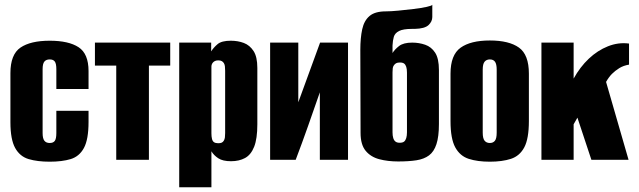

<svg xmlns="http://www.w3.org/2000/svg" viewBox="-20 -675 2698 811"><path d="M190 8Q138 8 101 -3Q64 -14 44 -50Q24 -86 24 -159V-366Q24 -445 66.5 -474Q109 -503 190 -503Q270 -503 312 -475.5Q354 -448 354 -375V-299H218V-383Q218 -406 211.5 -415Q205 -424 190 -424Q175 -424 167.5 -415Q160 -406 160 -383V-113Q160 -90 167.5 -80.5Q175 -71 190 -71Q205 -71 211.5 -80Q218 -89 218 -113V-207H354V-160Q354 -86 334.5 -50Q315 -14 278.5 -3Q242 8 190 8Z M471 0V-398H381V-495H699V-398H609V0Z M737 116V-495H872V-458Q882 -474 899 -488.5Q916 -503 955 -503Q985 -503 1010 -493.5Q1035 -484 1051 -459.5Q1067 -435 1067 -388V-150Q1067 -89 1053.5 -55Q1040 -21 1015 -7.5Q990 6 956 6Q921 6 902 -6.5Q883 -19 873 -36V116ZM902 -70Q911 -70 916.5 -72.5Q922 -75 925.5 -81Q929 -87 930 -94.5Q931 -102 931 -113V-376Q931 -387 930 -395Q929 -403 925.5 -408.5Q922 -414 916.5 -417Q911 -420 902 -420Q894 -420 888.5 -417.5Q883 -415 879.5 -411Q876 -407 874.5 -402.5Q873 -398 873 -394V-112Q873 -98 875.5 -88Q878 -78 884.5 -74Q891 -70 902 -70Z M1121 0V-495H1240V-243L1332 -495H1450V0H1331V-285Q1306 -213 1281 -142Q1256 -71 1229 0Z M1662 7Q1618 7 1582 -2.5Q1546 -12 1524.5 -38Q1503 -64 1503 -114L1502 -464Q1502 -515 1510 -551.5Q1518 -588 1541 -607.5Q1564 -627 1610 -627Q1630 -627 1662 -630Q1694 -633 1727 -637Q1760 -641 1782.5 -646Q1805 -651 1806 -655V-603Q1806 -584 1790 -569Q1774 -554 1732 -553H1721Q1683 -553 1665.5 -544Q1648 -535 1643.5 -519.5Q1639 -504 1638 -483V-451Q1647 -466 1665.5 -480.5Q1684 -495 1721 -495Q1750 -495 1776 -486Q1802 -477 1818 -452.5Q1834 -428 1834 -379V-151Q1834 -98 1823.5 -66Q1813 -34 1792 -18.5Q1771 -3 1739 2Q1707 7 1662 7ZM1668 -72Q1681 -72 1687 -77Q1693 -82 1696 -92Q1699 -102 1699 -116V-368Q1699 -383 1696 -392.5Q1693 -402 1687 -406.5Q1681 -411 1669 -411Q1659 -411 1653.5 -408Q1648 -405 1644 -399.5Q1640 -394 1639 -387Q1638 -380 1638 -370V-116Q1638 -102 1641 -92Q1644 -82 1650.5 -77Q1657 -72 1668 -72Z M2049 8Q1997 8 1960 -4Q1923 -16 1903 -52.5Q1883 -89 1883 -163V-364Q1883 -443 1925.5 -473.5Q1968 -504 2049 -504Q2130 -504 2172 -474Q2214 -444 2214 -364V-164Q2214 -89 2194.5 -52.5Q2175 -16 2138 -4Q2101 8 2049 8ZM2049 -71Q2063 -71 2070.5 -80.5Q2078 -90 2078 -115V-381Q2078 -404 2071 -414Q2064 -424 2049 -424Q2035 -424 2027 -414.5Q2019 -405 2019 -381V-115Q2019 -90 2027 -80.5Q2035 -71 2049 -71Z M2267 0V-495H2403V-343Q2430 -392 2467 -427Q2504 -462 2548 -479.5Q2592 -497 2637 -491V-402Q2613 -398 2595.5 -387Q2578 -376 2565 -363Q2558 -356 2551.5 -347Q2545 -338 2540 -329L2635 0H2478L2419 -178Q2415 -172 2411 -164Q2407 -156 2403 -150V0Z"/></svg>

Font: Alumni Sans ExtraBold
Style: Regular
Weight: 800
Designer: Robert E. Leuschke
Foundry: Robert E. Leuschke
Version: Version 1.018